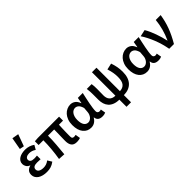

<svg xmlns="http://www.w3.org/2000/svg" viewBox="133 -1879 3154 3154"><g transform="rotate(-45 1710.0 -302.0)"><path d="M260 12Q213 12 173 2Q133 -8 104 -27Q75 -46 58 -74Q41 -102 41 -138Q41 -189 68.5 -217.5Q96 -246 139 -257V-261Q101 -274 82 -304.5Q63 -335 63 -367Q63 -402 79.5 -428Q96 -454 123.5 -470.5Q151 -487 187 -495Q223 -503 263 -503Q308 -503 350 -489.5Q392 -476 427 -451L384 -376Q329 -414 268 -414Q228 -414 202.5 -397.5Q177 -381 177 -352Q177 -324 198.5 -308Q220 -292 267 -292Q282 -292 298 -293Q314 -294 332 -296V-211Q290 -214 252 -214Q154 -214 154 -149Q154 -115 184 -96Q214 -77 271 -77Q300 -77 331 -86.5Q362 -96 394 -121L440 -47Q393 -12 351 0Q309 12 260 12ZM210 -571 248 -782 363 -762 288 -556Z M958 12Q887 12 858.5 -27Q830 -66 830 -134Q830 -149 830.5 -179Q831 -209 832 -246Q833 -283 834 -323Q835 -363 835 -399H692Q692 -303 683.5 -198Q675 -93 665 7L549 0Q566 -102 575 -205Q584 -308 584 -399H474V-486L546 -491H1041V-399H946Q944 -362 942.5 -320Q941 -278 940 -239.5Q939 -201 939 -171Q939 -141 939 -128Q939 -102 950 -92Q961 -82 984 -82Q991 -82 1000 -83.5Q1009 -85 1022 -87L1036 -1Q1022 4 1002.5 8Q983 12 958 12Z M1289 12Q1202 12 1149 -54Q1096 -120 1096 -240Q1096 -302 1114 -351Q1132 -400 1162 -433.5Q1192 -467 1231 -485Q1270 -503 1312 -503Q1356 -503 1394 -477.5Q1432 -452 1455 -390H1459L1477 -491H1591Q1581 -446 1570 -395.5Q1559 -345 1549.5 -296Q1540 -247 1534 -204Q1528 -161 1528 -130Q1528 -105 1542 -93.5Q1556 -82 1576 -82Q1590 -82 1609 -89L1624 -3Q1612 3 1593.5 7.5Q1575 12 1549 12Q1501 12 1472 -9Q1443 -30 1437 -78H1433Q1380 12 1289 12ZM1315 -83Q1335 -83 1354.5 -93Q1374 -103 1389 -120.5Q1404 -138 1414 -161.5Q1424 -185 1426 -212L1433 -300Q1415 -362 1387.5 -385Q1360 -408 1328 -408Q1307 -408 1286.5 -398Q1266 -388 1250 -367Q1234 -346 1224 -314.5Q1214 -283 1214 -241Q1214 -163 1241 -123Q1268 -83 1315 -83Z M1939 178V12Q1873 11 1826 -8Q1779 -27 1750 -59.5Q1721 -92 1707.5 -135.5Q1694 -179 1694 -230V-348Q1694 -377 1692.5 -414Q1691 -451 1685 -491H1797Q1802 -465 1803.5 -436Q1805 -407 1805 -373Q1805 -355 1804.5 -334Q1804 -313 1804 -292.5Q1804 -272 1803.5 -253.5Q1803 -235 1803 -222Q1803 -192 1810.5 -166Q1818 -140 1834.5 -121Q1851 -102 1877 -91Q1903 -80 1939 -80V-625H2044V-80Q2114 -82 2150.5 -126Q2187 -170 2187 -269Q2187 -318 2179 -366.5Q2171 -415 2151 -478L2262 -503Q2282 -445 2292.5 -389.5Q2303 -334 2303 -274Q2303 -137 2236.5 -63.5Q2170 10 2044 12V178Z M2588 12Q2501 12 2448 -54Q2395 -120 2395 -240Q2395 -302 2413 -351Q2431 -400 2461 -433.5Q2491 -467 2530 -485Q2569 -503 2611 -503Q2655 -503 2693 -477.5Q2731 -452 2754 -390H2758L2776 -491H2890Q2880 -446 2869 -395.5Q2858 -345 2848.5 -296Q2839 -247 2833 -204Q2827 -161 2827 -130Q2827 -105 2841 -93.5Q2855 -82 2875 -82Q2889 -82 2908 -89L2923 -3Q2911 3 2892.5 7.5Q2874 12 2848 12Q2800 12 2771 -9Q2742 -30 2736 -78H2732Q2679 12 2588 12ZM2614 -83Q2634 -83 2653.5 -93Q2673 -103 2688 -120.5Q2703 -138 2713 -161.5Q2723 -185 2725 -212L2732 -300Q2714 -362 2686.5 -385Q2659 -408 2627 -408Q2606 -408 2585.5 -398Q2565 -388 2549 -367Q2533 -346 2523 -314.5Q2513 -283 2513 -241Q2513 -163 2540 -123Q2567 -83 2614 -83Z M3109 0Q3084 -137 3034.5 -260.5Q2985 -384 2923 -477L3040 -503Q3062 -467 3084 -418.5Q3106 -370 3124.5 -318Q3143 -266 3158 -214Q3173 -162 3182 -118H3186Q3227 -207 3253 -303Q3279 -399 3287 -491H3401Q3391 -426 3376 -366.5Q3361 -307 3339 -247.5Q3317 -188 3287.5 -127.5Q3258 -67 3219 0Z"/></g></svg>

Font: Processing Sans Pro Semibold
Style: Regular
Weight: 600
Designer: Paul D. Hunt
Foundry: Adobe Systems Incorporated
Version: Version 2.020;PS 2.000;hotconv 1.0.86;makeotf.lib2.5.63406